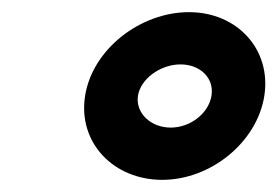

<svg xmlns="http://www.w3.org/2000/svg" viewBox="-20 -776 457 316"><path d="M120 -618C108 -541 167 -480 247 -480C327 -480 403 -542 415 -618C427 -694 371 -756 291 -756C211 -756 132 -695 120 -618ZM207 -618C211 -646 244 -670 277 -670C310 -670 333 -647 328 -618C323 -589 293 -566 261 -566C228 -566 203 -590 207 -618Z"/></svg>

Font: Charger Sport
Style: BlkExtObl
Weight: 900
Designer: Jasper
Foundry: Cannot Into Space Fonts
Version: Version 1.1